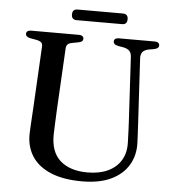

<svg xmlns="http://www.w3.org/2000/svg" viewBox="-57 -876 854 945"><g transform="rotate(5 370.0 -404.0)"><path d="M587.5 -294.5 569.5 -614.5Q568.5 -632.5 559.5 -642.8Q550.5 -653 530.5 -657.5L502 -662.5Q488.5 -665.5 483.8 -670.5Q479 -675.5 479 -682.5Q479 -690.5 485 -695.2Q491 -700 502 -700H680.5Q691.5 -700 697.5 -695.2Q703.5 -690.5 703.5 -682.5Q703.5 -675 698.5 -670.2Q693.5 -665.5 680.5 -662.5L654 -658Q631 -653 622.8 -641.5Q614.5 -630 615.5 -612L633.5 -294Q635 -269 636.2 -244.8Q637.5 -220.5 638.5 -194.5Q640.5 -133.5 612.2 -85.8Q584 -38 526.5 -10.5Q469 17 382.5 17Q290.5 17 228.5 -9Q166.5 -35 135.8 -82.2Q105 -129.5 106 -192.5Q106.5 -206 107.5 -226.8Q108.5 -247.5 110 -271.8Q111.5 -296 113 -321L129.5 -627Q130.5 -640.5 122.5 -647.5Q114.5 -654.5 97 -657.5L68.5 -662.5Q45.5 -667.5 45.5 -682.5Q45.5 -690.5 51.5 -695.2Q57.5 -700 69 -700H305.5Q317 -700 323 -695.2Q329 -690.5 329 -682.5Q329 -675 323.8 -670.2Q318.5 -665.5 305.5 -663L276.5 -657.5Q261 -655 254 -648.2Q247 -641.5 246 -627.5L229.5 -323Q227.5 -286 226.5 -256.5Q225.5 -227 224.5 -202.5Q222.5 -115 271 -72Q319.5 -29 406 -29Q465 -29 507 -48.8Q549 -68.5 571.2 -105.5Q593.5 -142.5 591.5 -194.5Q590.5 -228.5 589.5 -251.8Q588.5 -275 587.5 -294.5ZM262.5 -797Q262.5 -810.5 269 -817Q275.5 -823.5 287.5 -823.5H512.5Q524.5 -823.5 531 -817Q537.5 -810.5 537.5 -797.5Q537.5 -784 531 -777.5Q524.5 -771 512.5 -771H287.5Q275.5 -771 269 -777.5Q262.5 -784 262.5 -797Z"/></g></svg>

Font: Fraunces 20pt
Style: Regular
Weight: 400
Version: Version 1.000;[b76b70a41]